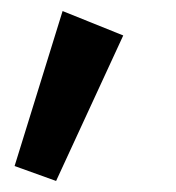

<svg xmlns="http://www.w3.org/2000/svg" viewBox="-20 -162 318 346"><path d="M81.1 164.1 6.3 137.2 92.8 -142.1 202.1 -98.1Z"/></svg>

Font: Twentytwelve Slab
Style: TwentytwelveSlab
Weight: 700
Designer: Domenico Catapano
Version: Version 1.00 2012